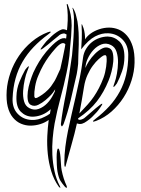

<svg xmlns="http://www.w3.org/2000/svg" viewBox="-20 -612 694 946"><path d="M394 -184Q388 -146 382.5 -115.5Q377 -85 371 -53Q394 -77 411.5 -96.5Q429 -116 442.5 -136Q456 -156 467.5 -178Q479 -200 490 -229Q499 -254 503 -283Q507 -312 505 -330Q505 -336 501.5 -339Q498 -342 489 -338Q480 -333 466 -320.5Q452 -308 437.5 -288.5Q423 -269 411 -242.5Q399 -216 394 -184ZM401 -277Q405 -290 418 -310Q431 -330 448 -347Q465 -364 484 -373.5Q503 -383 520 -374Q532 -368 536 -349.5Q540 -331 538 -308Q536 -285 529.5 -259.5Q523 -234 515 -215Q492 -158 457.5 -113Q423 -68 365 -29Q364 -24 367.5 -22.5Q371 -21 376.5 -22Q382 -23 388.5 -26Q395 -29 400 -34Q411 -43 424.5 -55Q438 -67 451 -78Q464 -89 473 -95.5Q482 -102 484 -101Q485 -100 482 -94.5Q479 -89 474 -82Q469 -75 464 -68.5Q459 -62 457 -60Q444 -46 433.5 -35.5Q423 -25 408 -15Q396 -6 384.5 -2.5Q373 1 359 -4Q348 46 332.5 100Q317 154 306 196Q303 212 300 210Q298 208 297.5 203Q297 198 297 192Q297 150 302 111Q307 72 315 32.5Q323 -7 332.5 -47.5Q342 -88 352 -132Q363 -180 372.5 -225.5Q382 -271 389 -327Q392 -351 404 -371Q416 -391 433 -404.5Q450 -418 470.5 -425Q491 -432 511 -432Q544 -431 568.5 -407.5Q593 -384 593 -332Q593 -294 581.5 -261Q570 -228 556 -201Q554 -198 547.5 -190Q541 -182 539 -184Q538 -185 540.5 -193Q543 -201 545 -206Q551 -222 556 -249Q561 -276 561.5 -304Q562 -332 554.5 -356Q547 -380 527 -390Q503 -402 480.5 -393.5Q458 -385 440.5 -366Q423 -347 412 -322.5Q401 -298 401 -277ZM309 313Q306 314 302 310L298 306Q287 293 278 279Q269 265 263 232Q261 219 260 200Q259 181 259 163Q259 145 261 132Q263 119 267 120Q271 120 274 134Q277 148 278 162Q280 181 280.5 196.5Q281 212 284 228Q288 248 294 267Q300 286 308 303Q309 305 309.5 309Q310 313 309 313ZM277 -272Q290 -328 300 -381Q301 -387 302 -394Q287 -412 253 -373Q235 -353 220.5 -333Q206 -313 193.5 -291Q181 -269 169 -240Q158 -215 153 -186Q148 -157 149 -139Q149 -133 152.5 -130Q156 -127 164 -131Q174 -136 188 -145.5Q202 -155 217 -170Q232 -185 247 -210Q253 -218 277 -272ZM308 -254Q295 -192 278 -129Q261 -66 249 -3Q243 31 239.5 70.5Q236 110 238 151Q240 192 248.5 231.5Q257 271 275 305Q279 313 276.5 313Q274 313 269 307Q245 273 232.5 231.5Q220 190 215.5 146.5Q211 103 213 59Q215 17 220 -21Q202 -8 180 -1Q155 7 130 7Q106 7 83.5 -2.5Q61 -12 43.5 -33Q26 -54 18 -86.5Q10 -119 13 -166Q16 -209 31.5 -253.5Q47 -298 73.5 -337Q100 -376 136.5 -406.5Q173 -437 215 -453Q228 -458 230 -455Q230 -452 226.5 -450Q223 -448 218 -443Q177 -413 145.5 -380Q114 -347 91.5 -308.5Q69 -270 56.5 -225Q44 -180 42 -127Q40 -80 67 -51.5Q94 -23 135 -21Q167 -19 201 -37Q214 -43 226 -52Q228 -63 230 -74Q224 -69 219 -65Q201 -51 180 -44Q159 -37 139 -37Q106 -38 82.5 -61.5Q59 -85 61 -137Q62 -175 75.5 -208Q89 -241 104 -268Q106 -271 113 -279Q120 -287 122 -285Q123 -284 120 -276Q117 -268 115 -263Q108 -247 102 -220Q96 -193 94 -165Q92 -137 98.5 -113Q105 -89 125 -79Q148 -67 171 -75.5Q194 -84 212.5 -103Q231 -122 243 -147Q246 -154 250 -161Q251 -167 252 -172Q240 -153 232 -145Q221 -133 204.5 -119Q188 -105 168.5 -95.5Q149 -86 132 -95Q120 -101 117 -119.5Q114 -138 117 -161Q120 -184 128 -209.5Q136 -235 144 -254Q170 -311 207 -356Q275 -436 305 -422L306 -423Q307 -432 308 -442Q299 -448 293 -447Q285 -446 279 -443Q273 -440 268 -435Q256 -426 242 -414Q228 -402 214.5 -391Q201 -380 192 -373.5Q183 -367 180 -368Q179 -369 182.5 -374.5Q186 -380 191.5 -387Q197 -394 202 -400.5Q207 -407 209 -409Q223 -423 234 -433.5Q245 -444 260 -454Q273 -463 285 -467Q294 -470 310 -463Q311 -473 312 -484Q317 -540 309 -588V-592Q310 -593 312 -592Q314 -590 314 -589Q333 -541 333 -486Q332 -437 325 -374Q324 -356 322 -338Q317 -296 308 -254ZM399 -418Q409 -434 427 -447Q445 -460 469 -468Q493 -476 518 -476Q542 -476 565 -466.5Q588 -457 606 -436Q624 -415 634 -382.5Q644 -350 643 -303Q642 -260 628 -215.5Q614 -171 589 -132Q564 -93 529.5 -62.5Q495 -32 453 -16Q440 -11 438 -14Q438 -17 441.5 -19Q445 -21 450 -26Q489 -56 519 -89Q549 -122 570 -160.5Q591 -199 601.5 -244Q612 -289 612 -342Q612 -389 583.5 -417.5Q555 -446 514 -448Q482 -450 448.5 -432.5Q415 -415 380 -369L383 -423Q384 -453 382 -486Q382 -493 383 -493Q384 -493 385 -490L387 -485Q397 -463 399 -430ZM335 -340Q341 -404 342 -426Q344 -455 344 -483Q345 -510 344 -532Q342 -554 339 -565Q336 -573 338 -574Q339 -574 340 -572L342 -568Q351 -554 356 -531Q363 -507 365 -480Q368 -452 368 -426Q369 -403 366 -337Q366 -317 365 -297Q362 -268 358 -247Q344 -184 328.5 -119.5Q313 -55 293 0Q291 2 288.5 7Q286 12 284 10Q283 10 281 5Q280 3 280 0Q281 -13 284 -33Q287 -53 290.5 -74Q294 -95 298 -115.5Q302 -136 305 -151Q306 -157 310 -178.5Q314 -200 318.5 -229Q323 -258 328 -292Q331 -315 335 -340Z"/></svg>

Font: mr_AkronimG
Style: Regular
Weight: 400
Version: Version 1.002 April 14, 2020